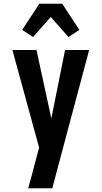

<svg xmlns="http://www.w3.org/2000/svg" viewBox="-20 -786 540 1021"><path d="M130 215Q141 177 151 138.5Q161 100 171 62L188 -1L46 -520H174L253 -156L326 -520H454L258 215ZM344 -589 250 -696 156 -589 98 -627 189 -766H311L402 -627Z"/></svg>

Font: Iosevka Extrabold
Style: Regular
Weight: 800
Monospace: yes
Designer: Belleve Invis
Foundry: Belleve Invis
Version: Version 32.5.0; ttfautohint (v1.8.4)